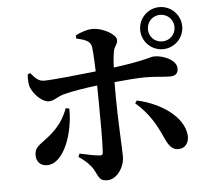

<svg xmlns="http://www.w3.org/2000/svg" viewBox="-58 -900 1117 1014"><g transform="rotate(-5 500.0 -392.5)"><path d="M712 -724C712 -663 762 -613 823 -613C885 -613 935 -663 935 -724C935 -786 885 -836 823 -836C762 -836 712 -786 712 -724ZM753 -724C753 -764 784 -795 823 -795C863 -795 894 -764 894 -724C894 -685 863 -654 823 -654C784 -654 753 -685 753 -724ZM786 -152C802 -118 818 -80 858 -80C895 -80 916 -109 914 -148C905 -250 785 -328 662 -355L652 -341C719 -283 755 -222 786 -152ZM284 -347C265 -295 236 -250 180 -205C129 -164 104 -157 104 -113C104 -79 126 -56 160 -56C254 -56 306 -224 303 -344ZM100 -543C98 -524 98 -490 106 -472C123 -431 167 -391 199 -391C227 -391 247 -413 284 -422C331 -434 398 -445 460 -452L461 -381C462 -296 463 -150 459 -98C458 -84 452 -82 441 -83C415 -85 377 -93 336 -102L329 -85C363 -63 391 -35 405 -11C428 32 429 51 471 51C523 51 563 -13 563 -66C563 -105 553 -277 553 -380V-462C616 -468 678 -473 716 -473C775 -473 809 -466 847 -466C876 -466 891 -478 891 -505C891 -551 820 -579 775 -579C749 -579 742 -564 556 -539C557 -572 560 -601 564 -623C568 -651 586 -658 586 -682C586 -713 515 -751 464 -752C431 -752 395 -738 371 -726L372 -709C414 -699 440 -691 449 -666C454 -651 457 -591 459 -527C376 -518 230 -502 184 -502C155 -502 138 -518 114 -548Z"/></g></svg>

Font: Noto Serif CJK KR
Style: Bold
Weight: 700
Designer: Ryoko NISHIZUKA 西塚涼子 (kana & ideographs); Frank Grießhammer (Latin, Greek & Cyrillic); Wenlong ZHANG 张文龙 (bopomofo); San
Foundry: Adobe
Version: Version 2.001;hotconv 1.1.0;makeotfexe 2.6.0